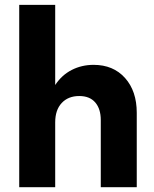

<svg xmlns="http://www.w3.org/2000/svg" viewBox="-20 -780 640 800"><path d="M60.1 0V-759.8H210V-425.8Q237.3 -467.3 278.8 -488.5Q320.3 -509.8 370.1 -509.8Q452.1 -509.8 501 -455.1Q549.8 -400.4 549.8 -310.1V0H399.9V-279.8Q399.9 -326.2 377 -353Q354 -379.9 310.1 -379.9Q264.2 -379.9 237.1 -350.8Q210 -321.8 210 -270V0Z"/></svg>

Font: Gully
Style: Bold
Weight: 700
Designer: jaikishan Patel
Foundry: MagicType
Version: Version 1.000;Glyphs 3.2 (3242)